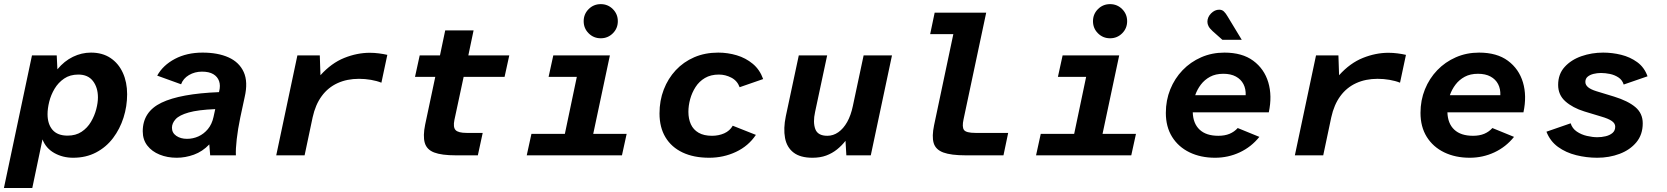

<svg xmlns="http://www.w3.org/2000/svg" viewBox="-37 -771 8273 953"><path d="M-17.5 162 121.7 -496H244.6L247.9 -426.9Q282.1 -468.2 325.1 -489Q368.1 -509.9 414.4 -509.9Q471.5 -509.9 511.5 -483.1Q551.5 -456.3 572.7 -409.7Q594 -363.1 594 -303.3Q594 -243.5 576.1 -187.2Q558.2 -130.9 524.1 -85.7Q490 -40.6 439.9 -14.3Q389.8 12 326.1 12Q274.3 12 232.5 -11.5Q190.7 -35.1 173.9 -79.1L123.3 162ZM298.4 -97.8Q339.3 -97.8 368.1 -117Q397 -136.3 414.6 -166.4Q432.3 -196.5 440.7 -228.9Q449.1 -261.3 449.1 -287.3Q449.1 -336.6 424.4 -368.8Q399.8 -400.9 351.8 -400.9Q310.4 -400.9 281.3 -381Q252.2 -361.1 233.9 -330.5Q215.7 -299.9 207.3 -266Q199 -232.1 199 -204.2Q199 -155.3 223.7 -126.5Q248.5 -97.8 298.4 -97.8Z M840.2 12Q793.5 12 755.3 -3.6Q717 -19.1 694.3 -48.3Q671.5 -77.5 671.5 -119.3Q671.5 -216.5 764.7 -261.3Q857.9 -306 1049.9 -313.7L1050.9 -317.9Q1058.1 -346.3 1050.4 -368.4Q1042.7 -390.4 1021.7 -402.9Q1000.7 -415.4 965.6 -415.4Q929.8 -415.4 900.9 -398.4Q872.1 -381.3 861.8 -352.7L743.3 -395.6Q771.9 -447.4 831.2 -478.7Q890.5 -509.9 968.3 -509.9Q1044.7 -509.9 1097.7 -486Q1150.7 -462 1172.8 -413.2Q1194.9 -364.3 1177.3 -288.5L1155.5 -187Q1143.7 -130.3 1138 -80.1Q1132.3 -29.9 1133.9 0H1006.2L1001.9 -54.2Q967.9 -18.6 925.4 -3.3Q882.9 12 840.2 12ZM891.2 -81.9Q920.9 -81.9 947.9 -94Q974.8 -106.2 994.9 -130.3Q1014.9 -154.5 1022.8 -190.3L1031.3 -229.4Q946.2 -225.9 899.6 -212.7Q853 -199.5 834.7 -179.4Q816.5 -159.3 816.5 -137Q816.5 -111.5 838 -96.7Q859.6 -81.9 891.2 -81.9Z M1334.1 0 1439.1 -496H1550.3L1553.6 -397.6Q1607.9 -457.9 1671.8 -483.5Q1735.6 -509 1798.4 -509Q1821.1 -509 1843.3 -506.1Q1865.4 -503.3 1885.5 -498.7L1856.1 -360.5Q1833.7 -369.6 1804.3 -374.7Q1774.9 -379.8 1744.7 -379.8Q1685.5 -379.8 1638.4 -358.3Q1591.3 -336.8 1559.9 -294.1Q1528.5 -251.4 1514.7 -188.3L1474.9 0Z M2225.8 0Q2155 0 2117.9 -14.2Q2080.9 -28.5 2071.3 -62.3Q2061.7 -96.2 2073.3 -152.6L2123.5 -389.5H2022.9L2046.2 -496H2146.8L2172.8 -620H2313.6L2287.6 -496H2490.8L2467.5 -389.5H2264.3L2218.5 -175.7Q2211.1 -139.8 2224.2 -125.5Q2237.2 -111.3 2279.6 -111.3H2358.9L2334.8 0Z M2577.5 0 2600.8 -106.5H2766.7L2826.1 -389.5H2686L2709.3 -496H2990.2L2907.5 -106.5H3073.4L3050.1 0ZM2944.9 -581Q2909.5 -581 2884.8 -605.7Q2860.1 -630.3 2860.1 -665.8Q2860.1 -701.1 2884.8 -725.8Q2909.5 -750.5 2944.9 -750.5Q2980.2 -750.5 3004.9 -725.8Q3029.6 -701.1 3029.6 -665.8Q3029.6 -630.3 3004.9 -605.7Q2980.2 -581 2944.9 -581Z M3483.1 12Q3406.2 12 3351 -14.2Q3295.7 -40.4 3266.1 -89.6Q3236.5 -138.8 3236.5 -208Q3236.5 -271.8 3257.6 -326.5Q3278.7 -381.2 3317.1 -422.5Q3355.6 -463.8 3409 -486.9Q3462.5 -509.9 3528.1 -509.9Q3575 -509.9 3619.7 -496.6Q3664.4 -483.3 3699.3 -454.4Q3734.2 -425.5 3751 -378.6L3634.2 -338.1Q3622.5 -370.3 3593 -385.6Q3563.6 -400.9 3531.1 -400.9Q3490.8 -400.9 3462 -383.9Q3433.3 -367 3415.3 -338.9Q3397.4 -310.8 3388.6 -278.7Q3379.9 -246.6 3379.9 -215.8Q3379.9 -181.1 3392.1 -154.2Q3404.4 -127.3 3430.4 -112.2Q3456.5 -97 3497.1 -97Q3530 -97 3557.7 -109.2Q3585.4 -121.5 3600 -147L3714.9 -101.5Q3677.9 -46.2 3616 -17.1Q3554.1 12 3483.1 12Z M3995.7 12Q3935.3 12 3901.8 -13.8Q3868.3 -39.5 3859.5 -86.3Q3850.8 -133.1 3863.4 -194L3927.8 -496H4068.6L4008.7 -215.2Q3997.4 -164.1 4009.7 -130.5Q4022 -97 4069.6 -97Q4098.9 -97 4124.1 -114.7Q4149.3 -132.4 4167.9 -165.3Q4186.4 -198.2 4196.1 -244.5L4249.6 -496H4390.4L4285.2 0H4163.9L4159.7 -72Q4141.4 -48.5 4117.6 -29.3Q4093.8 -10.2 4064.1 0.9Q4034.4 12 3995.7 12Z M4756.5 0Q4683.2 0 4645 -14.2Q4606.9 -28.5 4597.3 -61.2Q4587.7 -94 4599.4 -149.6L4694.9 -601.5H4579.9L4602.2 -708H4858L4745.6 -178.6Q4737.3 -140.8 4747.7 -126.1Q4758.2 -111.3 4805.2 -111.3H4967.1L4943.8 0Z M5105.5 0 5128.8 -106.5H5294.7L5354.1 -389.5H5214L5237.3 -496H5518.2L5435.5 -106.5H5601.4L5578.1 0ZM5472.9 -581Q5437.5 -581 5412.8 -605.7Q5388.1 -630.3 5388.1 -665.8Q5388.1 -701.1 5412.8 -725.8Q5437.5 -750.5 5472.9 -750.5Q5508.2 -750.5 5532.9 -725.8Q5557.6 -701.1 5557.6 -665.8Q5557.6 -630.3 5532.9 -605.7Q5508.2 -581 5472.9 -581Z M5994 12Q5922.7 12 5867.3 -14.8Q5812 -41.7 5780.8 -91.6Q5749.7 -141.6 5749.7 -210.7Q5749.7 -273.4 5771.7 -327.6Q5793.7 -381.9 5832.9 -422.6Q5872.1 -463.4 5925.1 -486.6Q5978.1 -509.9 6040.3 -509.9Q6128.9 -509.9 6183.5 -469.5Q6238.2 -429.1 6258.2 -362.2Q6278.2 -295.2 6260.7 -213.5H5883.3Q5885 -157.7 5917.4 -127.4Q5949.8 -97 6010.3 -97Q6042.2 -97 6065.9 -106.8Q6089.6 -116.7 6106.5 -135.5L6213.9 -91.6Q6173.7 -41.5 6116.3 -14.7Q6059 12 5994 12ZM5895.4 -298.4H6146Q6147.3 -329.5 6134.9 -353.5Q6122.5 -377.4 6097.3 -391.1Q6072.1 -404.8 6035 -404.8Q5996.6 -404.8 5969.1 -389.9Q5941.7 -375 5923.5 -351Q5905.3 -327 5895.4 -298.4ZM6030.5 -573.3 5982 -616.4Q5967.2 -629.9 5961.6 -640.9Q5956 -652 5956 -662.8Q5956 -685.9 5974.1 -704.4Q5992.3 -722.9 6014.5 -722.9Q6028.6 -722.9 6037.9 -714Q6047.3 -705.1 6056.6 -688.8L6126.6 -573.3Z M6390.1 0 6495.1 -496H6606.3L6609.6 -397.6Q6663.9 -457.9 6727.8 -483.5Q6791.6 -509 6854.4 -509Q6877.1 -509 6899.3 -506.1Q6921.4 -503.3 6941.5 -498.7L6912.1 -360.5Q6889.7 -369.6 6860.3 -374.7Q6830.9 -379.8 6800.7 -379.8Q6741.5 -379.8 6694.4 -358.3Q6647.3 -336.8 6615.9 -294.1Q6584.5 -251.4 6570.7 -188.3L6530.9 0Z M7258 12Q7186.7 12 7131.3 -14.8Q7076 -41.7 7044.8 -91.6Q7013.7 -141.6 7013.7 -210.7Q7013.7 -273.4 7035.7 -327.6Q7057.7 -381.9 7096.9 -422.6Q7136.1 -463.4 7189.1 -486.6Q7242.1 -509.9 7304.3 -509.9Q7392.9 -509.9 7447.5 -469.5Q7502.2 -429.1 7522.2 -362.2Q7542.2 -295.2 7524.7 -213.5H7147.3Q7149 -157.7 7181.4 -127.4Q7213.8 -97 7274.3 -97Q7306.2 -97 7329.9 -106.8Q7353.6 -116.7 7370.5 -135.5L7477.9 -91.6Q7437.7 -41.5 7380.3 -14.7Q7323 12 7258 12ZM7159.4 -298.4H7410Q7411.3 -329.5 7398.9 -353.5Q7386.5 -377.4 7361.3 -391.1Q7336.1 -404.8 7299 -404.8Q7260.6 -404.8 7233.1 -389.9Q7205.7 -375 7187.5 -351Q7169.3 -327 7159.4 -298.4Z M7890.7 12Q7838.2 12 7786.8 -0.7Q7735.4 -13.4 7696.2 -41.8Q7657.1 -70.2 7638.8 -117.3L7759.1 -159Q7766.8 -133.4 7789.4 -118Q7811.9 -102.7 7839.9 -96.3Q7867.9 -89.9 7891.8 -89.9Q7912.8 -89.9 7933.1 -94.8Q7953.3 -99.7 7966.8 -111.1Q7980.2 -122.5 7980.2 -142.3Q7980.2 -158.4 7963.5 -170.2Q7946.9 -182.1 7909.4 -192.9L7826.8 -217.9Q7768.9 -235.9 7732.9 -267.9Q7696.9 -299.8 7696.9 -349.7Q7696.9 -403.1 7729.1 -438.6Q7761.3 -474.2 7812.5 -492.1Q7863.7 -509.9 7920.3 -509.9Q7965.4 -509.9 8009.8 -499Q8054.2 -488.1 8089.4 -462.5Q8124.7 -436.9 8140.6 -392.3L8022.3 -351.4Q8015.1 -374.3 7996.1 -386.7Q7977.2 -399.2 7953.8 -404Q7930.5 -408.7 7909.6 -408.7Q7890.7 -408.7 7872.8 -404.3Q7854.9 -399.9 7843.5 -390.4Q7832 -380.9 7832 -364.1Q7832 -349.5 7845.5 -338.1Q7859 -326.8 7887.3 -318.1L7974.6 -291.5Q8043.3 -270.3 8080.1 -239.4Q8116.8 -208.4 8116.8 -158.9Q8116.8 -103 8085.3 -64.9Q8053.7 -26.8 8002.1 -7.4Q7950.6 12 7890.7 12Z"/></svg>

Font: Atkinson Hyperlegible Mono ExtraLight
Style: Italic
Weight: 200
Italic angle: -12°
Monospace: yes
Designer: Elliott Scott, Megan Eiswerth, Linus Boman, Theodore Petrosky, Letters from Sweden
Foundry: Applied Design Works, Letters from Sweden
Version: Version 2.001